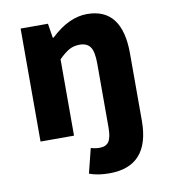

<svg xmlns="http://www.w3.org/2000/svg" viewBox="-79 -576 730 830"><g transform="rotate(-10 286.0 -160.5)"><path d="M335 187Q284 187 247 173L274 65Q294 71 312 71Q341 71 353 52.5Q365 34 365 -9V-289Q365 -342 350.5 -362.5Q336 -383 304 -383Q278 -383 258 -372Q238 -361 212 -335V0H65V-496H185L195 -433H199Q278 -508 358 -508Q512 -508 512 -308V-13Q512 187 335 187Z"/></g></svg>

Font: Toshiba Sans
Style: Bold
Weight: 700
Designer: Paul D. Hunt
Foundry: Toshiba Corporation
Version: Version 2.020;PS 2.0;hotconv 1.0.86;makeotf.lib2.5.63406